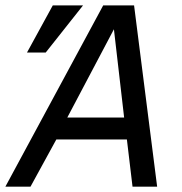

<svg xmlns="http://www.w3.org/2000/svg" viewBox="-43 -696 679 716"><path d="M-22.9 0 341.8 -675.8H457L543 0H451.2L430.2 -175.8H167L70.8 0ZM208 -257.8H419.9L381.8 -586.9ZM266.6 -675.8 127.4 -500H57.6L153.8 -675.8Z"/></svg>

Font: Clear Sans
Style: Italic
Weight: 400
Italic angle: -12°
Foundry: Intel Corporation
Version: Version 1.00